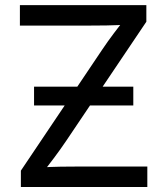

<svg xmlns="http://www.w3.org/2000/svg" viewBox="-20 -748 669 768"><path d="M63.5 0V-65.4L388.7 -549.3Q410.6 -582 435.5 -615Q460.4 -647.9 485.4 -680.2L495.6 -649.9Q450.7 -647 405.3 -646.2Q359.9 -645.5 314.9 -645.5H59.6V-727.5H565.4V-661.1L245.1 -185.1Q221.7 -150.4 195.6 -115.7Q169.4 -81.1 143.6 -47.4L133.3 -77.6Q178.2 -80.6 222.9 -81.3Q267.6 -82 312.5 -82H569.3V0ZM116.2 -326.2V-401.4H513.2V-326.2Z"/></svg>

Font: Atlassian Sans
Style: Regular
Weight: 400
Designer: Rasmus Andersson
Foundry: Modifications by Atlassian Pty Ltd, manufactured by rsms
Version: Version 4.001;git-9221beed3